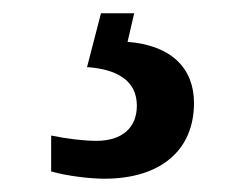

<svg xmlns="http://www.w3.org/2000/svg" viewBox="-20 -29 373 289"><path d="M137 240C222 240 272 197 272 126C272 73 237 39 172 34L182 -9H132L111 72C154 75 186 91 186 130C186 164 163 183 125 183C107 183 81 180 57 175V229C81 236 116 240 137 240Z"/></svg>

Font: Noto Serif Oriya Medium
Style: Regular
Weight: 500
Designer: David Williams
Foundry: Google LLC, David Williams
Version: Version 1.051